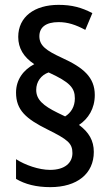

<svg xmlns="http://www.w3.org/2000/svg" viewBox="-20 -782 461 790"><path d="M46 -401C46 -329 87 -293 176 -249C258 -208 278 -193 278 -152C278 -113 248 -83 186 -83C140 -83 83 -103 46 -127V-46C83 -24 129 -12 187 -12C297 -12 366 -67 366 -157C366 -203 346 -238 305 -268C343 -293 370 -335 370 -391C370 -464 323 -504 235 -544C170 -574 142 -594 142 -633C142 -669 168 -691 221 -691C259 -691 292 -680 331 -659L360 -728C316 -751 276 -762 221 -762C122 -762 55 -713 55 -630C55 -584 77 -547 121 -518C77 -495 46 -455 46 -401ZM129 -412C129 -446 149 -473 180 -484C267 -444 288 -421 288 -377C288 -343 272 -318 248 -303L217 -318C158 -347 129 -372 129 -412Z"/></svg>

Font: Noto Sans Thai Looped Condensed Medium
Style: Regular
Weight: 500
Width: 3
Designer: Sasikarn Vongin, Ben Mitchell
Foundry: The Fontpad Ltd
Version: Version 1.001